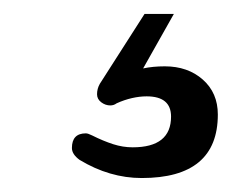

<svg xmlns="http://www.w3.org/2000/svg" viewBox="-20 -67 340 275"><path d="M183 188Q137 188 94 162Q83 154 83 145Q83 124 103 124Q106 124 112 127Q128 135 142 139.5Q156 144 170 144Q225 144 225 100Q225 71 190 71Q180 71 169 73.5Q158 76 147 81Q143 84 138 84Q131 84 125 79.5Q119 75 119 68Q119 60 123 53L187 -47H229L185 31Q199 28 216 28Q249 28 270.5 47Q292 66 292 97Q292 188 183 188Z"/></svg>

Font: Huninn
Style: Regular
Weight: 400
Designer: justfont
Foundry: justfont
Version: Version 1.003